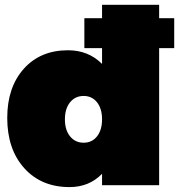

<svg xmlns="http://www.w3.org/2000/svg" viewBox="-20 -762 737 790"><path d="M9.8 -276.9Q9.8 -402.8 77.9 -479Q146 -555.2 259.8 -555.2Q343.8 -555.2 399.9 -499V-564H327.1V-687H399.9V-742.2H634.8V-687H696.8V-564H634.8V0H399.9V-46.9Q346.7 7.8 266.1 7.8Q149.9 7.8 79.8 -70.1Q9.8 -147.9 9.8 -276.9ZM324.2 -174.8Q358.4 -174.8 379.2 -200.9Q399.9 -227.1 399.9 -271Q399.9 -314.9 379.2 -341.1Q358.4 -367.2 324.2 -367.2Q289.6 -367.2 268.3 -341.1Q247.1 -314.9 247.1 -271Q247.1 -227.1 268.3 -200.9Q289.6 -174.8 324.2 -174.8Z"/></svg>

Font: Trueno UltraBlack
Style: Regular
Weight: 950
Designer: Julieta Ulanovsky
Foundry: Julieta Ulanovsky
Version: Version 3.001b | FøM Fix